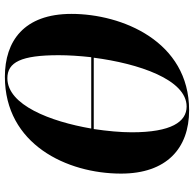

<svg xmlns="http://www.w3.org/2000/svg" viewBox="-24 -740 776 767"><g transform="rotate(-90 363.5 -357.0)"><path d="M306 11C582 11 691 -258 691 -459C691 -649 582 -725 440 -725C170 -725 53 -477 53 -261C53 -79 154 11 306 11ZM434 -715C498 -715 526 -660 526 -510C526 -470 523 -426 518 -380H233C261 -543 327 -715 434 -715ZM321 1C260 1 218 -60 218 -218C218 -263 223 -316 231 -370H516C493 -192 429 1 321 1Z"/></g></svg>

Font: Noto Serif Display Condensed ExtraBold
Style: Italic
Weight: 800
Width: 3
Italic angle: -12°
Designer: Monotype Design Team
Foundry: Monotype Imaging Inc.
Version: Version 2.009